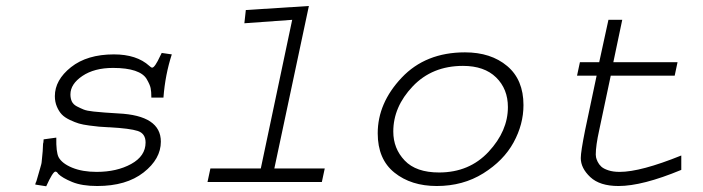

<svg xmlns="http://www.w3.org/2000/svg" viewBox="-20 -617 2384 651"><path d="M528.3 -437.5 562.5 -432.6Q540 -363.3 534.2 -286.1H493.2Q493.2 -306.6 490.7 -318.4Q488.3 -330.1 477.5 -348.6Q466.8 -367.2 438 -377Q409.2 -386.7 363.3 -386.7Q299.8 -386.7 259.3 -359.4Q218.8 -332 218.8 -296.9Q218.8 -283.2 223.6 -272.9Q228.5 -262.7 240.7 -256.3Q252.9 -250 263.7 -245.6Q274.4 -241.2 297.4 -238.8Q320.3 -236.3 335.4 -235.4Q350.6 -234.4 380.9 -232.4Q525.4 -225.6 525.4 -136.7Q525.4 -78.1 466.8 -32.2Q408.2 13.7 309.6 13.7Q257.8 13.7 224.6 0Q191.4 -13.7 177.7 -27.3Q172.9 -35.2 168 -35.2Q159.2 -35.2 136.7 14.6L99.6 8.8Q99.6 4.9 103.5 -2.9Q104.5 -5.9 108.9 -21.5Q113.3 -37.1 117.2 -50.3Q121.1 -63.5 121.1 -66.4Q126 -110.4 126 -129.9Q127 -131.8 127.4 -137.2Q127.9 -142.6 127.9 -144.5L170.9 -150.4Q169.9 -101.6 178.7 -84Q190.4 -62.5 225.1 -48.3Q259.8 -34.2 307.6 -34.2Q376 -34.2 424.8 -61Q473.6 -87.9 473.6 -133.8Q473.6 -164.1 447.3 -172.9Q420.9 -181.6 350.6 -185.5Q348.6 -185.5 347.7 -185.5Q327.1 -186.5 315.9 -187.5Q304.7 -188.5 282.7 -191.4Q260.7 -194.3 247.6 -198.2Q234.4 -202.1 216.8 -210.4Q199.2 -218.8 189.5 -229Q179.7 -239.3 172.9 -255.4Q166 -271.5 166 -291Q166 -345.7 220.7 -389.2Q275.4 -432.6 366.2 -432.6Q443.4 -432.6 486.3 -393.6Q492.2 -387.7 496.1 -387.7Q504.9 -387.7 523.4 -427.7Q524.4 -429.7 526.4 -433.6Z M813.5 -583 1027.3 -596.7 910.2 -45.9H1081.1L1071.3 0H683.6L693.4 -45.9H864.3L970.7 -549.8L808.6 -538.1Z M1556.6 -439.5Q1644.5 -439.5 1699.7 -393.1Q1754.9 -346.7 1754.9 -260.7Q1754.9 -195.3 1721.2 -133.8Q1687.5 -72.3 1618.7 -29.3Q1549.8 13.7 1460.9 13.7Q1374 13.7 1317.4 -31.7Q1260.7 -77.1 1260.7 -165Q1260.7 -267.6 1341.8 -353.5Q1422.9 -439.5 1556.6 -439.5ZM1549.8 -393.6Q1445.3 -393.6 1379.4 -324.2Q1313.5 -254.9 1313.5 -170.9Q1313.5 -113.3 1352.1 -72.8Q1390.6 -32.2 1468.8 -32.2Q1571.3 -32.2 1636.7 -102.5Q1702.1 -172.9 1702.1 -253.9Q1702.1 -315.4 1662.1 -354.5Q1622.1 -393.6 1549.8 -393.6Z M2043 -549.8H2089.8L2059.6 -406.2H2277.3L2267.6 -360.4H2050.8L2011.7 -175.8Q2000 -123 2000 -92.8Q2000 -88.9 2001 -83.5Q2002 -78.1 2006.3 -68.8Q2010.7 -59.6 2018.6 -52.2Q2026.4 -44.9 2042.5 -39.6Q2058.6 -34.2 2081.1 -34.2Q2152.3 -34.2 2290 -89.8V-41Q2158.2 13.7 2077.1 13.7Q2013.7 13.7 1981.4 -16.6Q1949.2 -46.9 1949.2 -81.1Q1949.2 -102.5 1963.9 -175.8L2002.9 -360.4H1936.5L1946.3 -406.2H2011.7Z"/></svg>

Font: Thabit-Oblique
Style: Oblique
Weight: 500
Designer: Regenerated by Nadim Shaikli
Foundry: MAK Alagha
Version: 0.01